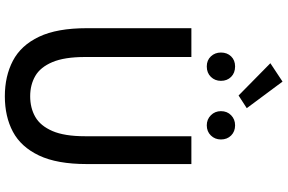

<svg xmlns="http://www.w3.org/2000/svg" viewBox="-212 -932 1158 773"><g transform="rotate(90 366.5 -545.0)"><path d="M367 14Q286 14 224 -18.5Q162 -51 127.5 -123.5Q93 -196 93 -316V-737H209V-309Q209 -226 229.5 -177.5Q250 -129 285.5 -108.5Q321 -88 367 -88Q414 -88 450 -108.5Q486 -129 507 -177.5Q528 -226 528 -309V-737H640V-316Q640 -196 605.5 -123.5Q571 -51 510 -18.5Q449 14 367 14ZM247 -799Q222 -799 206.5 -815.5Q191 -832 191 -856Q191 -881 206.5 -897Q222 -913 247 -913Q273 -913 289 -897Q305 -881 305 -856Q305 -832 289 -815.5Q273 -799 247 -799ZM364 -927 234 -1055 308 -1104 415 -960ZM484 -799Q460 -799 443.5 -815.5Q427 -832 427 -856Q427 -881 443.5 -897Q460 -913 484 -913Q509 -913 525 -897Q541 -881 541 -856Q541 -832 525 -815.5Q509 -799 484 -799Z"/></g></svg>

Font: Source Han Sans TC Medium
Style: Regular
Weight: 500
Designer: Ryoko NISHIZUKA Ë•øÂ°öÊ∂ºÂ≠ê (kana, bopomofo & ideographs); Paul D. Hunt (Latin, Greek & Cyrillic); Sandoll Communicatio
Foundry: Adobe
Version: Version 2.004;hotconv 1.0.118;makeotfexe 2.5.65603